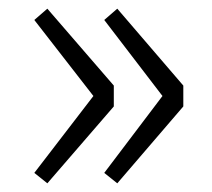

<svg xmlns="http://www.w3.org/2000/svg" viewBox="-20 -500 489 442"><path d="M89 -78 242 -255V-303L89 -480L59 -454L195 -279L59 -102ZM250 -78 402 -255V-303L250 -480L220 -454L354 -279L220 -102Z"/></svg>

Font: Noto Sans HK Light
Style: Regular
Weight: 300
Designer: Ryoko NISHIZUKA 西塚涼子 (kana, bopomofo & ideographs); Paul D. Hunt (Latin, Greek & Cyrillic); Sandoll Communications 산돌커뮤니
Foundry: Adobe
Version: Version 2.004;hotconv 1.0.118;makeotfexe 2.5.65603